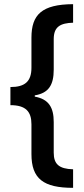

<svg xmlns="http://www.w3.org/2000/svg" viewBox="-20 -739 404 922"><path d="M331 163V74C263 72 238 49 238 -6V-153C238 -223 214 -263 147 -275V-281C213 -292 238 -330 238 -405V-551C238 -611 270 -628 331 -630V-719C181 -718 131 -669 131 -558V-414C131 -348 100 -321 30 -321V-234C104 -234 131 -203 131 -142V1C131 120 189 163 331 163Z"/></svg>

Font: Noto Sans Myanmar ExtraCondensed SemiBold
Style: Regular
Weight: 600
Width: 2
Designer: Monotype Design Team
Foundry: Monotype Imaging Inc.
Version: Version 2.107